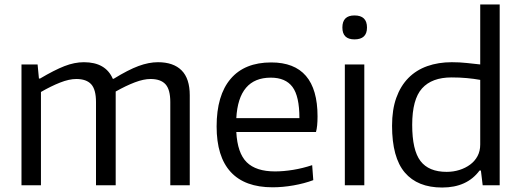

<svg xmlns="http://www.w3.org/2000/svg" viewBox="-20 -828 2329 858"><path d="M76 -540H148L154 -477H159Q223 -515 268 -532.5Q313 -550 355 -550Q452 -550 484 -476H488Q553 -516 599 -533Q645 -550 686 -550Q755 -550 791.5 -513.5Q828 -477 828 -402V0H741V-372Q741 -428 719.5 -451.5Q698 -475 653 -475Q622 -475 582.5 -460Q543 -445 497 -419V0H409V-372Q409 -428 387.5 -451.5Q366 -475 321 -475Q289 -475 248.5 -459Q208 -443 163 -417V0H76Z M1190 -481Q1046 -481 1036 -300H1318Q1318 -398 1287 -439.5Q1256 -481 1190 -481ZM1198 9Q1074 9 1011 -59.5Q948 -128 948 -263Q948 -402 1010.5 -475.5Q1073 -549 1192 -549Q1399 -549 1399 -308Q1399 -262 1392 -238H1036Q1041 -144 1082.5 -103Q1124 -62 1209 -62Q1247 -62 1290 -69Q1333 -76 1375 -90L1380 -23Q1340 -8 1291.5 0.5Q1243 9 1198 9Z M1521 -540H1608V0H1521ZM1564 -652Q1510 -652 1510 -705Q1510 -759 1564 -759Q1620 -759 1620 -705Q1620 -652 1564 -652Z M1976 -60Q2006 -60 2033 -68.5Q2060 -77 2081 -92.5Q2102 -108 2114 -130.5Q2126 -153 2126 -182V-471Q2099 -476 2066.5 -479Q2034 -482 1998 -482Q1910 -482 1866 -433Q1822 -384 1822 -270Q1822 -157 1859 -108.5Q1896 -60 1976 -60ZM1956 10Q1846 10 1789 -57Q1732 -124 1732 -266Q1732 -338 1751 -391Q1770 -444 1805 -479.5Q1840 -515 1889.5 -532.5Q1939 -550 1999 -550Q2034 -550 2066 -546.5Q2098 -543 2126 -540V-808H2213V0H2137L2129 -66H2123Q2067 10 1956 10Z"/></svg>

Font: EncodeSans
Style: Regular
Weight: 400
Designer: Pablo Impallari, Andres Torresi
Foundry: Pablo Impallari, Andres Torresi
Version: Version 1.000; ttfautohint (v1.4.1)